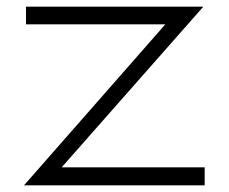

<svg xmlns="http://www.w3.org/2000/svg" viewBox="-20 -549 686 576"><path d="M590 -529 165 -47H594V7H52L476 -476H58V-529Z"/></svg>

Font: LuenTai2017
Style: Regular
Weight: 400
Designer: LuenTai
Foundry: Microsoft Corpration
Version: Version 1.00 November 27, 2016, initial release